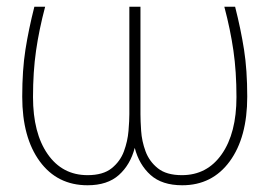

<svg xmlns="http://www.w3.org/2000/svg" viewBox="-20 -540 798 570"><path d="M240 10Q150 10 98 -61Q46 -132 46 -253Q46 -332 55.5 -392.5Q65 -453 82 -520H114Q96 -452 87 -389.5Q78 -327 78 -252Q78 -145 121.5 -82.5Q165 -20 240 -20Q286 -20 311.5 -40.5Q337 -61 348 -91Q359 -121 361.5 -151.5Q364 -182 364 -201V-520H397V-201Q397 -182 399 -151.5Q401 -121 412 -91Q423 -61 448.5 -40.5Q474 -20 520 -20Q595 -20 638.5 -82.5Q682 -145 682 -252Q682 -327 673 -389.5Q664 -452 646 -520H678Q695 -453 704.5 -392.5Q714 -332 714 -253Q714 -132 662 -61Q610 10 521 10Q461 10 427 -20.5Q393 -51 380 -101Q367 -51 333 -20.5Q299 10 240 10Z"/></svg>

Font: Murecho ExtraLight
Style: Regular
Weight: 200
Designer: Neil Summerour
Foundry: Positype
Version: Version 1.010; ttfautohint (v1.8.3)